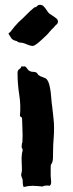

<svg xmlns="http://www.w3.org/2000/svg" viewBox="-20 -750 294 775"><path d="M213.9 -664.1Q213.9 -655.3 208 -650.9Q202.1 -646.5 197.3 -639.6Q187.5 -630.9 180.2 -621.6Q172.9 -612.3 163.1 -603.5Q159.2 -599.6 152.3 -593.3Q145.5 -586.9 138.2 -580.6Q130.9 -574.2 123.5 -569.3Q116.2 -564.5 111.3 -564.5Q103.5 -564.5 91.3 -569.8Q79.1 -575.2 70.3 -577.1Q63.5 -578.1 58.1 -578.6Q52.7 -579.1 47.9 -584Q30.3 -587.9 25.4 -596.2Q20.5 -604.5 14.6 -613.3Q14.6 -617.2 17.6 -618.2Q20.5 -619.1 22.5 -622.1Q32.2 -634.8 39.1 -643.1Q45.9 -651.4 54.7 -660.2Q71.3 -674.8 86.4 -690.4Q101.6 -706.1 118.2 -719.7Q126 -720.7 129.9 -725.6Q133.8 -730.5 141.6 -730.5Q149.4 -730.5 154.8 -725.6Q160.2 -720.7 164.6 -714.4Q168.9 -708 173.3 -701.7Q177.7 -695.3 183.6 -692.4Q190.4 -687.5 202.1 -679.7Q213.9 -671.9 213.9 -664.1ZM80.1 -482.4Q86.9 -478.5 90.3 -472.2Q93.8 -465.8 100.6 -462.9Q106.4 -460 113.3 -460Q120.1 -460 125 -458Q128.9 -456.1 130.9 -453.1Q132.8 -450.2 134.8 -447.3Q140.6 -442.4 152.8 -438.5Q165 -434.6 168.9 -429.7Q175.8 -420.9 179.2 -407.2Q182.6 -393.6 184.6 -378.4Q186.5 -363.3 187.5 -348.1Q188.5 -333 190.4 -322.3Q192.4 -299.8 195.3 -277.8Q198.2 -255.9 198.2 -233.4Q198.2 -210.9 196.3 -187.5Q194.3 -164.1 194.3 -141.6Q194.3 -129.9 193.8 -112.3Q193.4 -94.7 185.5 -85Q184.6 -81.1 184.6 -71.3V-40Q184.6 -34.2 185.5 -28.3Q186.5 -22.5 186.5 -15.6Q186.5 -4.9 180.7 0Q177.7 -1 174.3 -1Q170.9 -1 168 -1Q157.2 -1 152.3 2.9Q141.6 2 131.8 1Q122.1 0 111.3 0Q94.7 0 75.2 4.9Q71.3 -4.9 71.8 -15.6Q72.3 -26.4 67.4 -35.2Q66.4 -38.1 65.9 -40.5Q65.4 -43 65.4 -45.9Q68.4 -57.6 68.4 -62Q68.4 -66.4 68.4 -71.3Q68.4 -85 67.4 -99.1Q66.4 -113.3 68.4 -127Q68.4 -131.8 69.8 -135.7Q71.3 -139.6 71.3 -144.5Q71.3 -149.4 69.3 -151.4Q67.4 -153.3 67.4 -156.2Q67.4 -159.2 67.9 -166Q68.4 -172.9 70.3 -174.8Q70.3 -182.6 70.8 -189.9Q71.3 -197.3 71.3 -204.1Q71.3 -219.7 70.3 -235.4Q69.3 -251 69.3 -265.6Q69.3 -272.5 68.4 -274.4Q67.4 -276.4 66.4 -277.3Q65.4 -278.3 63.5 -278.8Q61.5 -279.3 60.5 -282.2Q64.5 -325.2 57.6 -368.2Q50.8 -411.1 50.8 -455.1Q50.8 -461.9 52.7 -465.3Q54.7 -468.8 57.6 -470.7Q60.5 -472.7 63 -475.1Q65.4 -477.5 66.4 -482.4Q74.2 -480.5 80.1 -482.4Z"/></svg>

Font: Caesar Dressing
Style: Regular
Weight: 400
Designer: Dathan Boardman
Foundry: Open Window
Version: Version 1.000